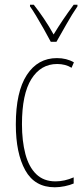

<svg xmlns="http://www.w3.org/2000/svg" viewBox="-20 -783 353 813"><path d="M212 10Q127 10 87 -62Q47 -134 47 -256Q47 -394 93.5 -465.5Q140 -537 221 -537Q262 -537 293 -519L283 -496Q257 -512 222 -512Q153 -512 113 -448.5Q73 -385 73 -257Q73 -186 87.5 -131Q102 -76 133.5 -45.5Q165 -15 215 -15Q253 -15 292 -32V-6Q276 1 254 5.5Q232 10 212 10ZM195 -606Q182 -631 165.5 -660Q149 -689 133.5 -715Q118 -741 107 -756V-763H123Q143 -738 166 -704Q189 -670 207 -637Q227 -670 247 -699.5Q267 -729 292 -763H308V-756Q286 -724 262.5 -682.5Q239 -641 219 -606Z"/></svg>

Font: Noto Sans Lao ExtraCondensed Thin
Style: Regular
Weight: 100
Width: 2
Designer: Monotype Design Team
Foundry: Monotype Imaging Inc.
Version: Version 2.003; ttfautohint (v1.8.4.7-5d5b)